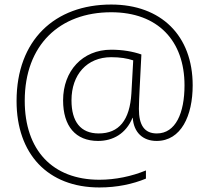

<svg xmlns="http://www.w3.org/2000/svg" viewBox="-20 -728 922 846"><path d="M829 -352C829 -571 690 -708 470 -708C221 -708 53 -551 53 -283C53 -49 191 98 418 98C496 98 565 83 623 59V23C560 49 488 64 418 64C211 64 89 -67 89 -284C89 -530 243 -674 470 -674C676 -674 793 -548 793 -352C793 -230 754 -140 671 -140C616 -140 592 -177 592 -248C592 -276 594 -307 595 -331L603 -488C566 -501 520 -509 470 -509C343 -509 258 -415 258 -286C258 -172 313 -107 412 -107C478 -107 535 -139 564 -209H565C569 -145 609 -107 670 -107C778 -107 829 -218 829 -352ZM295 -286C295 -399 363 -476 470 -476C509 -476 540 -471 567 -462L559 -317C552 -198 504 -140 415 -140C335 -140 295 -192 295 -286Z"/></svg>

Font: Noto Sans Meetei Mayek ExtraLight
Style: Regular
Weight: 200
Designer: Monotype Design Team and Neelakash Kshetrimayum
Foundry: Monotype Imaging Inc.
Version: Version 2.002